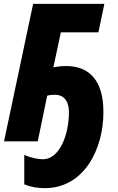

<svg xmlns="http://www.w3.org/2000/svg" viewBox="-20 -734 611 997"><path d="M212 243C416 243 517 42 517 -152C517 -317 443 -391 324 -391C303 -391 279 -389 257 -384L296 -566H491L522 -714H152L1 0H176L225 -237C234 -240 249 -242 265 -242C309 -242 338 -212 338 -152C338 -30 287 93 203 93C177 93 137 85 106 70V223C141 238 178 243 212 243Z"/></svg>

Font: Noto Sans Condensed Black
Style: Italic
Weight: 900
Width: 3
Italic angle: -12°
Designer: Monotype Design Team
Foundry: Monotype Imaging Inc.
Version: Version 2.013